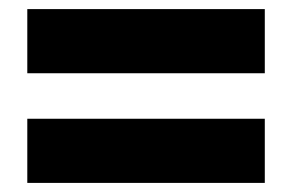

<svg xmlns="http://www.w3.org/2000/svg" viewBox="-20 -560 650 422"><path d="M562 -399H40V-540H562ZM562 -158H40V-299H562Z"/></svg>

Font: Morrison Black
Style: Regular
Weight: 900
Designer: Pablo Impallari, Rodrigo Fuenzalida (Modified by Dan O. Williams)
Version: Version 0.03;June 6, 2019;FontCreator 11.5.0.2425 64-bit; tt